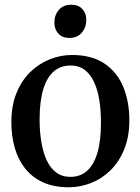

<svg xmlns="http://www.w3.org/2000/svg" viewBox="-20 -781 594 812"><path d="M28 -264.5Q28 -334 49.5 -387Q71 -440 107.5 -475.8Q144 -511.5 190 -530Q236 -548.5 284.5 -548.5Q368 -548.5 421.8 -512.2Q475.5 -476 501.2 -413.8Q527 -351.5 527 -272.5Q527 -203 505.5 -150Q484 -97 447.5 -61Q411 -25 365 -7Q319 11 270.5 11Q208 11 162.2 -9.8Q116.5 -30.5 86.8 -67.8Q57 -105 42.5 -155.2Q28 -205.5 28 -264.5ZM278 -33Q319.5 -33 348.2 -58.5Q377 -84 392 -134.8Q407 -185.5 407 -262.5Q407 -312.5 400.2 -356.2Q393.5 -400 378.2 -433.2Q363 -466.5 338.5 -485.2Q314 -504 278.5 -504Q236.5 -504 207.2 -478.8Q178 -453.5 162.8 -402.8Q147.5 -352 147.5 -275Q147.5 -224.5 154.8 -180.8Q162 -137 177.2 -103.8Q192.5 -70.5 217.5 -51.8Q242.5 -33 278 -33ZM273 -620.5Q243.5 -620.5 226.8 -639Q210 -657.5 210 -686Q210 -717 228.8 -739Q247.5 -761 281 -761H282Q311.5 -761 328.2 -743Q345 -725 345 -696.5Q345 -665.5 326 -643Q307 -620.5 274 -620.5Z"/></svg>

Font: Merriweather 72pt Medium
Style: Regular
Weight: 500
Version: Version 2.100